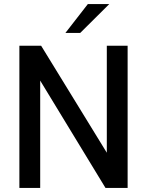

<svg xmlns="http://www.w3.org/2000/svg" viewBox="-20 -921 720 941"><path d="M75 0V-697H181.5L503.5 -172.5V-697H605.5V0H497L177 -526V0ZM300.5 -759.5 410.5 -901H515.5L373 -759.5Z"/></svg>

Font: HK Grotesk Medium
Style: Regular
Weight: 500
Designer: Alfredo Marco Pradil
Foundry: Hanken Design Co.
Version: Version 3.001;FEAKit 1.0